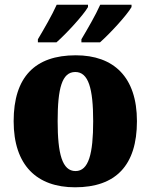

<svg xmlns="http://www.w3.org/2000/svg" viewBox="-20 -786 641 816"><path d="M326 -619V-606H405C447 -643 519 -721 539 -756V-766H406C386 -721 352 -663 326 -619ZM141 -619V-606H220C262 -643 334 -721 354 -756V-766H221C201 -721 167 -663 141 -619ZM299 10C472 10 562 -83 562 -271C562 -459 463 -551 302 -551C129 -551 38 -459 38 -271C38 -83 137 10 299 10ZM301 -59C244 -59 225 -133 225 -271C225 -410 243 -480 300 -480C356 -480 376 -410 376 -271C376 -133 357 -59 301 -59Z"/></svg>

Font: Noto Serif Tamil SemiCondensed Black
Style: Regular
Weight: 900
Width: 4
Designer: Indian Type Foundry, Tom Grace, and the Monotype Design Team
Foundry: Monotype Imaging Inc.
Version: Version 2.004